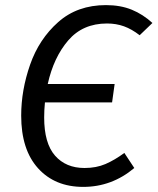

<svg xmlns="http://www.w3.org/2000/svg" viewBox="-20 -720 617 752"><path d="M167 -391H429L419 -319H156Q153 -289 153 -260Q153 -159 195.5 -110.5Q238 -62 311 -62Q357 -62 393 -77.5Q429 -93 467 -121L506 -62Q418 12 306 12Q195 12 129 -61Q63 -134 63 -267Q63 -367 98 -467Q133 -567 208 -633.5Q283 -700 395 -700Q452 -700 496 -682Q540 -664 577 -630L527 -582Q496 -606 465.5 -617Q435 -628 399 -628Q304 -628 247 -561.5Q190 -495 167 -391Z"/></svg>

Font: FiraGO Book
Style: Italic
Weight: 350
Italic angle: -8°
Designer: bBox Type GmbH
Foundry: bBox Type GmbH
Version: Version 1.001